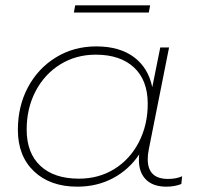

<svg xmlns="http://www.w3.org/2000/svg" viewBox="-20 -697 747 720"><path d="M663 -36 660 -7Q635 3 604 3Q554 3 527.5 -23.5Q501 -50 501 -96Q501 -111 502 -118Q464 -61 404 -29Q344 3 270 3Q168 3 107.5 -54.5Q47 -112 47 -210Q47 -299 85 -370Q123 -441 190 -482Q257 -523 341 -523Q428 -523 482 -483Q536 -443 551 -370L581 -519H614L538 -137Q534 -118 534 -100Q534 -26 610 -26Q641 -26 663 -36ZM534 -308Q534 -396 482.5 -444Q431 -492 339 -492Q265 -492 206 -455.5Q147 -419 113.5 -355Q80 -291 80 -211Q80 -123 131.5 -75Q183 -27 276 -27Q350 -27 408.5 -63Q467 -99 500.5 -163.5Q534 -228 534 -308ZM262 -677H543L538 -650H257Z"/></svg>

Font: Montserrat Alternates ExLight
Style: Italic
Weight: 275
Italic angle: -11.3°
Designer: Julieta Ulanovsky
Foundry: Julieta Ulanovsky
Version: Version 7.200